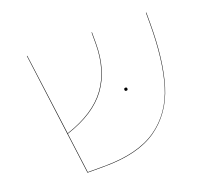

<svg xmlns="http://www.w3.org/2000/svg" viewBox="-99 -689 916 820"><g transform="rotate(-20 359.0 -278.5)"><path d="M638 -557V-508Q638 -341 604.5 -231Q571 -121 485 -60.5Q399 0 245 0H168L95 -557H97L146 -187Q274 -229 331.5 -308Q389 -387 389 -507V-557H391V-507Q391 -386 333 -306.5Q275 -227 146 -185L170 -2H245Q398 -2 484 -62Q570 -122 603 -232Q636 -342 636 -508V-557ZM437 -279Q437 -286 444 -286Q451 -286 451 -279Q451 -272 444 -272Q437 -272 437 -279Z"/></g></svg>

Font: FiraGO Two
Style: Regular
Weight: 100
Designer: bBox Type
Foundry: bBox Type GmbH
Version: Version 1.001